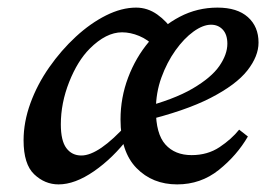

<svg xmlns="http://www.w3.org/2000/svg" viewBox="-20 -473 700 505"><path d="M134 12Q98 12 70 -14.5Q42 -41 42 -104Q42 -152 60 -201.5Q78 -251 109.5 -296Q141 -341 179.5 -376.5Q218 -412 259 -432.5Q300 -453 338 -453Q368 -453 393.5 -435Q419 -417 437 -389L387 -350Q369 -369 346 -378.5Q323 -388 301 -388Q259 -388 216 -345Q184 -313 162 -257.5Q140 -202 140 -146Q140 -103 154.5 -83.5Q169 -64 194 -64Q240 -64 315 -147L319 -112Q277 -57 227 -22.5Q177 12 134 12ZM446 12Q381 12 339 -31Q297 -74 297 -159Q297 -216 317 -269Q337 -322 372 -363.5Q407 -405 453 -429Q499 -453 552 -453Q604 -453 632 -428Q660 -403 660 -361Q660 -325 630.5 -287.5Q601 -250 534 -215.5Q467 -181 355 -154L352 -189Q437 -211 486.5 -240Q536 -269 557 -299.5Q578 -330 578 -358Q578 -382 566 -395Q554 -408 535 -408Q514 -408 489 -390Q464 -372 441.5 -340.5Q419 -309 404.5 -269Q390 -229 390 -184Q390 -121 415 -93Q440 -65 484 -65Q526 -65 557.5 -86Q589 -107 609 -132L632 -114Q603 -64 555.5 -26Q508 12 446 12Z"/></svg>

Font: Lisu Bosa
Style: Bold Italic
Weight: 700
Italic angle: -19°
Designer: David Morse, Annie Olsen, Victor Gaultney, Frank Grießhammer (Latin)
Foundry: SIL International
Version: Version 2.000